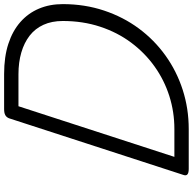

<svg xmlns="http://www.w3.org/2000/svg" viewBox="-22 -892 915 910"><g transform="rotate(-90 435.0 -437.5)"><path d="M89 0Q52 0 60 -24L329 -852Q334 -864 344 -869.5Q354 -875 373 -875H539Q620 -875 681.5 -855Q743 -835 785 -798Q827 -761 848.5 -710Q870 -659 870 -597Q870 -493 839.5 -401.5Q809 -310 754.5 -236.5Q700 -163 626 -110Q552 -57 463.5 -28.5Q375 0 278 0ZM146 -68H278Q359 -68 434.5 -92Q510 -116 574.5 -162Q639 -208 687.5 -273Q736 -338 763 -420Q790 -502 790 -597Q790 -649 772 -688.5Q754 -728 720.5 -754Q687 -780 640.5 -793.5Q594 -807 538 -807H386Z"/></g></svg>

Font: Playwrite DK Loopet Light
Style: Regular
Weight: 300
Version: Version 1.003